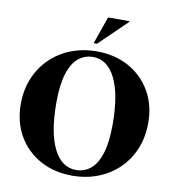

<svg xmlns="http://www.w3.org/2000/svg" viewBox="-99 -1023 1024 1123"><g transform="rotate(10 413.0 -461.0)"><path d="M423 -728Q529 -728 612 -682.5Q695 -637 742.5 -555.5Q790 -474 790 -367Q790 -283.5 761.5 -214Q733 -144.5 681 -93.5Q629 -42.5 558.2 -14.8Q487.5 13 404 13Q297.5 13 214.5 -32.5Q131.5 -78 84 -159.5Q36.5 -241 36.5 -348.5Q36.5 -432 65.2 -501.2Q94 -570.5 146 -621.5Q198 -672.5 268.5 -700.2Q339 -728 423 -728ZM421 -23.5Q469.5 -23.5 507 -53.8Q544.5 -84 565.5 -150Q586.5 -216 586.5 -323Q586.5 -501.5 538.8 -596.8Q491 -692 406 -692Q357 -692 319.5 -661.5Q282 -631 261 -565Q240 -499 240 -392Q240 -213.5 287.8 -118.5Q335.5 -23.5 421 -23.5ZM394.5 -772 451.5 -935H578V-930.5L414 -772Z"/></g></svg>

Font: Newsreader Display
Style: Bold
Weight: 700
Designer: Hugues Gentile
Foundry: Production Type
Version: Version 1.001